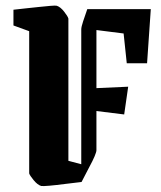

<svg xmlns="http://www.w3.org/2000/svg" viewBox="-20 -639 562 671"><path d="M219 -77 264 -65V-536Q264 -545 270.5 -564.5Q277 -584 285 -607H507L494 -418H423L412 -522L317 -534V-331L428 -336L414 -239L317 -251V-114Q317 -108 310.5 -92.5Q304 -77 293 -57L265 -3Q237 0 206.5 4Q176 8 153 10Q130 12 124 11Q111 7 97.5 -9.5Q84 -26 82 -33V-530L27 -550V-605Q44 -607 67.5 -609.5Q91 -612 114.5 -614.5Q138 -617 155.5 -618.5Q173 -620 178 -619Q191 -615 204 -598.5Q217 -582 219 -574Z"/></svg>

Font: Grenze Gotisch
Style: Bold
Weight: 700
Designer: Renata Polastri
Foundry: Omnibus-Type
Version: Version 1.001